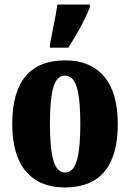

<svg xmlns="http://www.w3.org/2000/svg" viewBox="-20 -816 573 846"><path d="M34 -270Q34 -550 268 -550Q378 -550 438.5 -479Q499 -408 499 -270Q499 10 265 10Q155 10 94.5 -60.5Q34 -131 34 -270ZM334 -270Q334 -379 318.5 -431Q303 -483 266 -483Q230 -483 215 -431.5Q200 -380 200 -270Q200 -161 215.5 -108.5Q231 -56 267 -56Q303 -56 318.5 -108.5Q334 -161 334 -270ZM200 -621 211 -676Q229 -765 233 -796H376V-784Q344 -703 281 -606H200Z"/></svg>

Font: Noto Serif CondBlack
Style: Regular
Weight: 900
Width: 3
Designer: Monotype Design Team
Foundry: Monotype Imaging Inc.
Version: Version 1.001